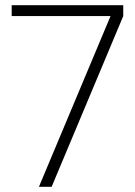

<svg xmlns="http://www.w3.org/2000/svg" viewBox="-20 -720 520 740"><path d="M25 -700H455V-658L179 0H130L406 -658H25Z"/></svg>

Font: Retni Sans Light
Style: Regular
Weight: 300
Designer: Vitaly Kuzmin
Foundry: ParaType Ltd.
Version: Version 1.00;March 2, 2019;FontCreator 11.5.0.2425 64-bit; t